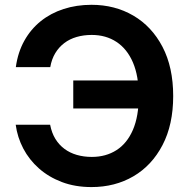

<svg xmlns="http://www.w3.org/2000/svg" viewBox="-20 -757 778 787"><path d="M355 9.8Q288.1 9.8 233.9 -10.7Q179.7 -31.2 139.6 -66.7Q99.6 -102.1 75.4 -148.2Q51.3 -194.3 44.4 -245.6H185.5Q191.9 -212.4 206.8 -188Q221.7 -163.6 243.9 -147Q266.1 -130.4 294.7 -122.1Q323.2 -113.8 356.4 -113.8Q414.1 -113.8 457.5 -141.6Q501 -169.4 524.9 -224.9Q548.8 -280.3 548.8 -363.3Q548.8 -445.3 524.9 -501Q501 -556.6 457.5 -585.2Q414.1 -613.8 356 -613.8Q322.8 -613.8 294.2 -605.5Q265.6 -597.2 243.7 -580.6Q221.7 -564 206.8 -539.6Q191.9 -515.1 186 -481.9H44.9Q53.2 -542.5 79.6 -589.8Q106 -637.2 147 -670.2Q188 -703.1 241 -720.2Q293.9 -737.3 355 -737.3Q450.7 -737.3 526.4 -693.1Q602.1 -648.9 646 -565.2Q689.9 -481.4 689.9 -363.3Q689.9 -246.1 646.2 -162.4Q602.5 -78.6 526.9 -34.4Q451.2 9.8 355 9.8ZM280.3 -312.5V-427.2H579.1V-312.5Z"/></svg>

Font: Inter
Style: 650
Weight: 650
Designer: Rasmus Andersson
Foundry: rsms
Version: Version 4.001;git-66647c0bb